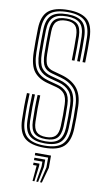

<svg xmlns="http://www.w3.org/2000/svg" viewBox="-108 -857 618 1117"><g transform="rotate(10 200.5 -299.0)"><path d="M201.8 -44Q154.5 -44 133.1 -64.6Q111.8 -85.2 110.2 -133.2Q109 -171.8 109.1 -208.8Q109.2 -245.8 111.2 -289H126.8Q125 -244.5 124.9 -210.9Q124.8 -177.2 126 -133.5Q127.2 -92 145.1 -74.2Q163 -56.5 201.8 -56.5Q239.5 -56.5 256.8 -74.5Q274 -92.5 275.5 -133.5Q277 -170 277.1 -199.9Q277.2 -229.8 276 -262.2Q274.5 -304.2 258.2 -324.4Q242 -344.5 211 -352.8L156.2 -367.2Q102.8 -381.2 75 -416.4Q47.2 -451.5 45.5 -531.2Q44.2 -591.2 46 -669.8Q48 -744.5 84.9 -775.6Q121.8 -806.8 201 -806.8Q274.8 -806.8 312.1 -776.8Q349.5 -746.8 351.8 -669.2Q352.5 -644.2 352.4 -605.1Q352.2 -566 351 -522.5H335.2Q336.5 -562.8 336.6 -602.2Q336.8 -641.8 336 -668.5Q333.8 -738.2 301 -766.2Q268.2 -794.2 201 -794.2Q129 -794.2 96.4 -765.5Q63.8 -736.8 62 -669.2Q61 -640 60.8 -600.2Q60.5 -560.5 61.2 -531.5Q62.8 -460.8 86.4 -428Q110 -395.2 160 -382L214.5 -367.5Q248.8 -358.5 269.4 -335.6Q290 -312.8 291.8 -263Q292.8 -231.2 292.8 -198.8Q292.8 -166.2 291.5 -133.2Q289.5 -85.5 268.6 -64.8Q247.8 -44 201.8 -44ZM201.8 -18.5Q138.8 -18.5 109.6 -44.6Q80.5 -70.8 78.5 -132.2Q76 -212.2 79.5 -289H95.5Q93.8 -252.5 93.4 -215.1Q93 -177.8 94.2 -132.8Q96.2 -77.8 121.4 -54.5Q146.5 -31.2 201.8 -31.2Q256.2 -31.2 280.6 -55Q305 -78.8 307.2 -132.8Q308.5 -164.5 308.6 -197.2Q308.8 -230 307.8 -263.5Q305.8 -317 283 -344.1Q260.2 -371.2 218 -382.5L163.5 -397Q123.5 -407.5 101.1 -435Q78.8 -462.5 77 -532Q76.2 -564.2 76.6 -599.5Q77 -634.8 77.8 -669Q79.2 -729.5 108.1 -755.5Q137 -781.5 201 -781.5Q260.5 -781.5 289.4 -756.1Q318.2 -730.8 320 -668Q320.8 -642.8 320.6 -603Q320.5 -563.2 319.5 -522.5H303.5Q304.5 -564 304.8 -602.8Q305 -641.5 304.2 -667.8Q302.5 -724.2 277.1 -746.5Q251.8 -768.8 201 -768.8Q145.2 -768.8 120.1 -745.5Q95 -722.2 93.5 -668.5Q92.8 -636.8 92.5 -600.4Q92.2 -564 93 -532.5Q94.2 -471.2 112.6 -446.4Q131 -421.5 167.2 -411.8L221.2 -397.5Q268 -385 294.6 -355Q321.2 -325 323.5 -264Q324.8 -227.2 324.6 -196.1Q324.5 -165 323 -132.2Q320.8 -72 292.8 -45.2Q264.8 -18.5 201.8 -18.5ZM201.8 6.8Q123.2 6.8 86.4 -24.5Q49.5 -55.8 46.8 -131.2Q45.5 -172.8 45.8 -210.8Q46 -248.8 48.2 -289H64Q62.5 -257 61.8 -219.2Q61 -181.5 62.8 -131.8Q65 -63.2 97.9 -34.5Q130.8 -5.8 201.8 -5.8Q272.5 -5.8 304.4 -35Q336.2 -64.2 339 -131.8Q340.2 -162.8 340.4 -196.8Q340.5 -230.8 339.2 -264.8Q337 -331 307.1 -364.8Q277.2 -398.5 224.8 -412.5L171 -427Q139.5 -435.5 124.8 -457.1Q110 -478.8 108.8 -533Q108 -566.5 108.4 -599.4Q108.8 -632.2 109.5 -668.2Q110.5 -715 131.9 -735.5Q153.2 -756 201 -756Q244 -756 265.5 -736.5Q287 -717 288.5 -667.2Q289.2 -640.8 289 -602.2Q288.8 -563.8 287.8 -522.5H272Q273 -564.2 273.1 -601.8Q273.2 -639.2 272.5 -666.8Q271.5 -708 254.6 -725.8Q237.8 -743.5 201 -743.5Q162.5 -743.5 144.4 -726.2Q126.2 -709 125.2 -667.2Q124.5 -633.2 124.1 -599.8Q123.8 -566.2 124.5 -533.2Q125.8 -483.5 138.2 -466.2Q150.8 -449 174.8 -442.2L228.2 -427.5Q288 -411 320.4 -373.1Q352.8 -335.2 355.2 -265.2Q356.5 -233.5 356.2 -197.8Q356 -162 354.8 -131.2Q351.8 -57.2 316.2 -25.2Q280.8 6.8 201.8 6.8ZM213 208.8 234.8 117V59.5H156.2V45H249.2V117L224 208.8ZM191 208.8 206 117V88.2H156.2V73.8H220.2V117L202 208.8ZM169 208.8 177 117H156.2V102.8H191.5V117L180 208.8Z"/></g></svg>

Font: Big Shoulders Inline Text
Style: Regular
Weight: 400
Designer: Patric King
Foundry: XO Type Co
Version: Version 1.000